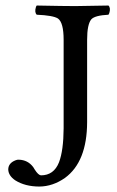

<svg xmlns="http://www.w3.org/2000/svg" viewBox="-20 -667 424 694"><path d="M294.9 -522.9V-225.1Q294.4 -82 214.8 -23.9Q170.9 6.8 122.6 7.3Q70.8 7.3 35.2 -15.1Q10.7 -31.7 9.8 -54.2Q9.8 -77.1 35.6 -87.4Q42.5 -90.3 47.9 -89.8Q80.6 -88.9 100.1 -63Q102.1 -60.5 105.5 -54.2Q118.2 -34.2 127.9 -33.2Q174.8 -33.2 193.4 -80.6Q209.5 -123.5 210 -203.1V-522.9Q210 -585.4 189.5 -600.1Q171.9 -611.3 112.8 -613.8Q104 -622.6 109.9 -641.6Q111.3 -645.5 112.8 -647Q213.4 -645 252 -645Q275.9 -645 372.1 -647Q380.9 -638.2 375 -619.6Q373.5 -615.7 372.1 -613.8Q322.8 -611.3 310.1 -597.2Q294.9 -579.1 294.9 -522.9Z"/></svg>

Font: Linux Libertine Display O
Style: Regular
Weight: 400
Designer: Philipp H. Poll
Foundry: Philipp H. Poll
Version: Version 5.0.9